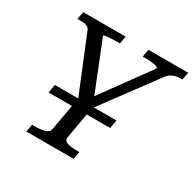

<svg xmlns="http://www.w3.org/2000/svg" viewBox="-156 -872 1041 1034"><g transform="rotate(30 364.5 -355.0)"><path d="M140 -294H523L514 -242H131ZM132 0 141 -47H157Q194 -47 219 -54Q244 -61 248 -83L289 -315L295 -270L145 -637Q140 -650 129.5 -655.5Q119 -661 104.5 -662Q90 -663 73 -663H67L76 -710H340L331 -663H316Q298 -663 278.5 -662Q259 -661 246 -659Q233 -657 232 -653L365 -320L336 -323L570 -645Q571 -651 559 -655Q547 -659 528 -661Q509 -663 490 -663H473L482 -710H729L720 -663H715Q699 -663 683.5 -660.5Q668 -658 653.5 -649.5Q639 -641 625 -622L363 -268L381 -315L340 -83Q338 -69 347.5 -61Q357 -53 376 -50Q395 -47 419 -47H435L426 0Z"/></g></svg>

Font: Roboto Serif 20pt
Style: Italic
Weight: 400
Italic angle: -10°
Designer: Greg Gazdowicz
Foundry: Commercial Type
Version: Version 1.008